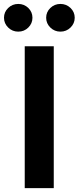

<svg xmlns="http://www.w3.org/2000/svg" viewBox="-61 -965 403 985"><path d="M214.8 -727.5V0H65.9V-727.5ZM32.7 -802.7Q2.4 -802.7 -19 -823.7Q-40.5 -844.7 -40.5 -874Q-40.5 -903.3 -19 -924.1Q2.4 -944.8 32.7 -944.8Q63 -944.8 84.2 -924.1Q105.5 -903.3 105.5 -874Q105.5 -844.7 84.2 -823.7Q63 -802.7 32.7 -802.7ZM249 -802.7Q218.8 -802.7 197.3 -823.7Q175.8 -844.7 175.8 -874Q175.8 -903.3 197.3 -924.1Q218.8 -944.8 249 -944.8Q279.3 -944.8 300.8 -924.1Q322.3 -903.3 322.3 -874Q322.3 -844.7 300.8 -823.7Q279.3 -802.7 249 -802.7Z"/></svg>

Font: Inter
Style: Bold
Weight: 700
Designer: Rasmus Andersson
Foundry: rsms
Version: Version 4.001;git-9221beed3